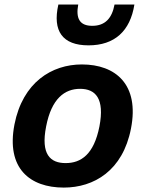

<svg xmlns="http://www.w3.org/2000/svg" viewBox="-20 -838 660 870"><path d="M573.5 -255.5C612.5 -455 504 -546 351 -546C214.5 -546 83 -465 45.5 -274C7 -74.5 116 12 269 12C405.5 12 536.5 -64.5 573.5 -255.5ZM430.5 -265C405.5 -138 347 -99 277.5 -99C208 -99 164 -138 189 -265C213.5 -392 273.5 -435.5 343 -435.5C412.5 -435.5 455 -392 430.5 -265ZM334.5 -817.5H244.5C217 -697 263.5 -632.5 381 -632.5C499 -632.5 570 -697 589 -817.5H499C487.5 -755.5 456.5 -721 398 -721C340 -721 323 -755.5 334.5 -817.5Z"/></svg>

Font: Monaspace Neon
Style: Bold Italic
Weight: 700
Italic angle: -11°
Designer: Riley Cran & the Lettermatic Team
Foundry: Lettermatic
Version: Version 1.200 (Monaspace Neon)